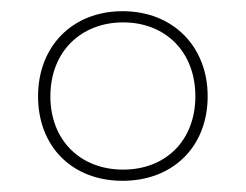

<svg xmlns="http://www.w3.org/2000/svg" viewBox="-20 -746 440 343"><path d="M199 -423C289 -423 351 -484 351 -574C351 -663 289 -726 199 -726C109 -726 48 -663 48 -574C48 -484 109 -423 199 -423ZM200 -443C124 -443 70 -495 70 -574C70 -654 125 -706 200 -706C275 -706 329 -654 329 -574C329 -495 276 -443 200 -443Z"/></svg>

Font: Noto Serif Display SemiBold
Style: Regular
Weight: 600
Designer: Monotype Design Team
Foundry: Monotype Imaging Inc.
Version: Version 2.009